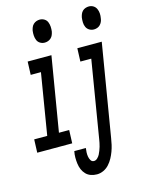

<svg xmlns="http://www.w3.org/2000/svg" viewBox="-175 -830 844 1124"><g transform="rotate(-15 246.5 -268.0)"><path d="M174 -611Q159 -611 146.5 -618.5Q134 -626 128.5 -639Q123 -652 122 -667Q121 -682 123 -697Q125 -707 129 -717Q133 -727 141 -734.5Q149 -742 159 -745.5Q169 -749 179 -749Q194 -749 206.5 -741.5Q219 -734 224.5 -721Q230 -708 231 -693Q232 -678 230 -663Q228 -653 224 -643Q220 -633 212 -625.5Q204 -618 194 -614.5Q184 -611 174 -611ZM-36 0 -33 -80H46L107 -450H45L48 -530H192L117 -80H179L176 0ZM472 -611Q457 -611 444.5 -618.5Q432 -626 426 -639Q420 -652 419.5 -667Q419 -682 421 -697Q423 -707 427 -717Q431 -727 438.5 -734.5Q446 -742 456.5 -745.5Q467 -749 477 -749Q492 -749 504 -741.5Q516 -734 522 -721Q528 -708 529 -693Q530 -678 527 -663Q526 -653 521.5 -643Q517 -633 509.5 -625.5Q502 -618 492 -614.5Q482 -611 472 -611ZM270 213Q251 213 233.5 207Q216 201 203.5 188Q191 175 184 158.5Q177 142 174.5 123.5Q172 105 172 85.5Q172 66 176 47H246Q244 60 243.5 73Q243 86 245 98.5Q247 111 253.5 122Q260 133 273 133Q284 133 293.5 124Q303 115 308.5 104.5Q314 94 318 83Q322 72 325.5 61Q329 50 331 38.5Q333 27 335 16L412 -450H346L349 -530H497L404 29Q401 49 396.5 68.5Q392 88 385 107Q378 126 368 144.5Q358 163 343.5 179Q329 195 309.5 204Q290 213 270 213Z"/></g></svg>

Font: Iosevka Curly Medium Oblique
Style: Regular
Weight: 500
Italic angle: -9°
Monospace: yes
Designer: Belleve Invis
Foundry: Belleve Invis
Version: Version 11.1.0; ttfautohint (v1.8.3)